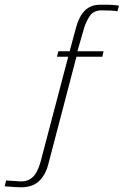

<svg xmlns="http://www.w3.org/2000/svg" viewBox="-173 -649 526 816"><path d="M-84 147Q-97 147 -111.5 146Q-126 145 -137.5 144Q-149 143 -153 143L-147 118L-84 122Q-59 122 -43 111Q-27 100 -17.5 82Q-8 64 -2 44L117 -408H69L75 -431H123L151 -535Q164 -581 188.5 -605Q213 -629 254 -629Q264 -629 275.5 -629Q287 -629 297.5 -628.5Q308 -628 317 -627Q326 -626 333 -625L326 -601Q319 -603 300.5 -604Q282 -605 259 -605Q225 -605 209 -581.5Q193 -558 185 -532L156 -431H267L262 -408H152L32 50Q20 96 -8 121.5Q-36 147 -84 147Z"/></svg>

Font: Alumni Sans Thin ExtraLight
Style: Italic
Weight: 250
Italic angle: -8°
Version: Version 1.016